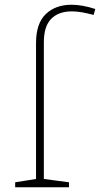

<svg xmlns="http://www.w3.org/2000/svg" viewBox="-20 -790 422 810"><path d="M44 0V-21L139 -36L132 -27V-608Q132 -691 173 -730.5Q214 -770 282 -770Q304 -770 329.5 -765.5Q355 -761 382 -752L375 -727Q349 -734 326.5 -738Q304 -742 283 -742Q227 -742 196 -710.5Q165 -679 165 -612V-27L157 -36L271 -21V0Z"/></svg>

Font: Bitter Thin ExtraLight
Style: Regular
Weight: 250
Version: Version 2.002